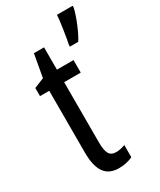

<svg xmlns="http://www.w3.org/2000/svg" viewBox="-196 -826 753 902"><g transform="rotate(-30 181.0 -375.0)"><path d="M245 -72V-6Q211 10 170 10Q117 10 92 -25.5Q67 -61 67 -133V-469H17V-513L71 -535L93 -658H148V-537H238V-469H148V-143Q148 -100 158.5 -81Q169 -62 197 -62Q218 -62 245 -72ZM362 -750Q355 -718 336 -672Q317 -626 300 -600H255V-611Q260 -632 268 -685Q276 -738 277 -760H362Z"/></g></svg>

Font: Noto Sans UI Cond
Style: Regular
Weight: 400
Width: 3
Designer: Monotype Design Team
Foundry: Monotype Imaging Inc.
Version: Version 1.001